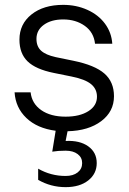

<svg xmlns="http://www.w3.org/2000/svg" viewBox="-20 -530 529 790"><path d="M442 -350H371Q366 -397 329 -423.5Q292 -450 240 -450Q191 -450 160.5 -428Q130 -406 130 -370Q130 -339 149 -321.5Q168 -304 209 -295L282 -280Q370 -262 409.5 -227.5Q449 -193 449 -134Q449 -71 396.5 -31.5Q344 8 258 10L250 50Q308 47 343 72Q378 97 378 141Q378 185 343 212.5Q308 240 250 240Q189 240 137 210V164Q189 194 250 194Q281 194 299.5 179.5Q318 165 318 141Q318 118 299.5 104Q281 90 250 90Q219 90 195 94L209 8Q133 -2 88.5 -44.5Q44 -87 40 -150H106Q111 -104 149.5 -77Q188 -50 250 -50Q308 -50 343.5 -72.5Q379 -95 379 -132Q379 -164 354.5 -184Q330 -204 275 -215L201 -230Q127 -245 93.5 -277.5Q60 -310 60 -367Q60 -431 109.5 -470.5Q159 -510 240 -510Q294 -510 339.5 -489.5Q385 -469 412 -432.5Q439 -396 442 -350Z"/></svg>

Font: Goli Light
Style: Regular
Weight: 300
Designer: jaikishan Patel
Foundry: MagicType
Version: Version 1.000